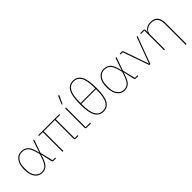

<svg xmlns="http://www.w3.org/2000/svg" viewBox="180 -1956 3359 3359"><g transform="rotate(-45 1859.5 -276.0)"><path d="M593 -19V0H534Q520 0 513 -6.5Q506 -13 501 -35L459 -227H456Q418 -90 371.5 -39Q325 12 248 12Q164 12 112 -56.5Q60 -125 60 -253Q60 -381 112 -449.5Q164 -518 248 -518Q330 -518 380 -466Q430 -414 456 -279H459L481 -346L535 -506H557L470 -257L528 -19ZM248 -7Q317 -7 356.5 -51Q396 -95 431 -207L445 -253L430 -312Q403 -417 360.5 -458Q318 -499 248 -499Q175 -499 129 -438.5Q83 -378 83 -277V-229Q83 -128 129 -67.5Q175 -7 248 -7Z M1075 -487V-19H1150V0H1083Q1054 0 1054 -29V-487H776V0H755V-487H660V-506H1182V-487Z M1417 -743 1344 -587 1328 -593 1396 -751ZM1459 -19V0H1354Q1325 0 1325 -29V-506H1346V-19Z M1610.5 -665.5Q1662 -752 1763 -752Q1864 -752 1915.5 -665.5Q1967 -579 1967 -370Q1967 -161 1915.5 -74.5Q1864 12 1763 12Q1662 12 1610.5 -74.5Q1559 -161 1559 -370Q1559 -579 1610.5 -665.5ZM1944 -346V-361H1582V-346Q1582 -163 1627.5 -85Q1673 -7 1763 -7Q1853 -7 1898.5 -85Q1944 -163 1944 -346ZM1582 -394V-380H1944V-394Q1944 -577 1898.5 -655Q1853 -733 1763 -733Q1673 -733 1627.5 -655Q1582 -577 1582 -394Z M2630 -19V0H2571Q2557 0 2550 -6.5Q2543 -13 2538 -35L2496 -227H2493Q2455 -90 2408.5 -39Q2362 12 2285 12Q2201 12 2149 -56.5Q2097 -125 2097 -253Q2097 -381 2149 -449.5Q2201 -518 2285 -518Q2367 -518 2417 -466Q2467 -414 2493 -279H2496L2518 -346L2572 -506H2594L2507 -257L2565 -19ZM2285 -7Q2354 -7 2393.5 -51Q2433 -95 2468 -207L2482 -253L2467 -312Q2440 -417 2397.5 -458Q2355 -499 2285 -499Q2212 -499 2166 -438.5Q2120 -378 2120 -277V-229Q2120 -128 2166 -67.5Q2212 -7 2285 -7Z M2928 0H2902L2731 -487H2676V-506H2725Q2746 -506 2753 -488L2914 -24H2917L3095 -506H3116Z M3289 0H3268V-487H3183V-506H3260Q3289 -506 3289 -477V-430H3292Q3307 -468 3346.5 -493Q3386 -518 3450 -518Q3535 -518 3579.5 -468.5Q3624 -419 3624 -325V200H3603V-321Q3603 -499 3448 -499Q3381 -499 3335 -463.5Q3289 -428 3289 -362Z"/></g></svg>

Font: IBM Plex Sans Thin
Style: Regular
Weight: 100
Designer: Mike Abbink, Paul van der Laan, Pieter van Rosmalen
Foundry: Bold Monday
Version: Version 3.0